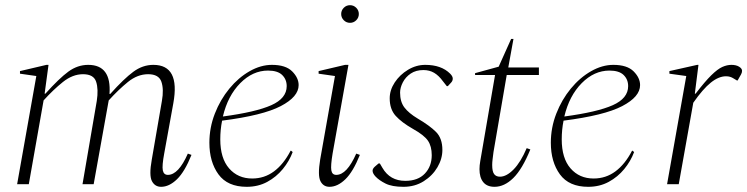

<svg xmlns="http://www.w3.org/2000/svg" viewBox="-20 -710 2880 740"><path d="M46 0 120 -417 57 -426V-436L159 -460H167L152 -349H155Q208 -408 243.5 -434Q279 -460 320 -460Q410 -460 402 -348H405Q458 -407 494 -433.5Q530 -460 571 -460Q675 -460 648 -312L613 -119Q604 -71 607.5 -53.5Q611 -36 627 -36Q668 -36 704 -118L718 -113Q692 -48 662 -19Q632 10 601 10Q577 10 565.5 -12Q554 -34 565 -95L604 -321Q612 -366 602 -395Q592 -424 551 -424Q510 -424 473 -394Q436 -364 399 -323Q398 -318 397 -312L341 0H298L353 -321Q360 -366 350.5 -395Q341 -424 300 -424Q260 -424 222.5 -394Q185 -364 148 -323L91 0Z M931 10Q857 10 822 -38Q787 -86 787 -160Q787 -218 808 -272Q829 -326 864 -368.5Q899 -411 942 -435.5Q985 -460 1028 -460Q1081 -460 1106 -435Q1131 -410 1131 -382Q1131 -337 1062 -301Q993 -265 836 -245Q829 -210 829 -173Q829 -100 863 -61Q897 -22 952 -22Q999 -22 1036 -49.5Q1073 -77 1100 -129H1102L1108 -124Q1095 -89 1070 -58.5Q1045 -28 1010 -9Q975 10 931 10ZM1013 -438Q954 -438 906 -389.5Q858 -341 839 -261Q966 -278 1025.5 -304.5Q1085 -331 1085 -378Q1085 -404 1067.5 -421Q1050 -438 1013 -438Z M1329 -622Q1315 -622 1305 -632Q1295 -642 1295 -656Q1295 -670 1305 -680Q1315 -690 1329 -690Q1343 -690 1353 -680Q1363 -670 1363 -656Q1363 -642 1353 -632Q1343 -622 1329 -622ZM1250 10Q1226 10 1215 -12Q1204 -34 1214 -95L1271 -417L1208 -426V-436L1310 -460H1323L1262 -119Q1254 -71 1257 -53.5Q1260 -36 1276 -36Q1317 -36 1353 -118L1367 -113Q1341 -48 1311 -19Q1281 10 1250 10Z M1535 10Q1491 10 1466 -2.5Q1441 -15 1427 -30Q1416 -42 1416 -52Q1416 -60 1425 -68L1439 -80H1444L1454 -63Q1483 -13 1542 -13Q1591 -13 1617.5 -41Q1644 -69 1644 -112Q1644 -146 1629.5 -167.5Q1615 -189 1572 -213Q1528 -238 1505 -263.5Q1482 -289 1482 -331Q1482 -363 1501.5 -392.5Q1521 -422 1552.5 -441Q1584 -460 1619 -460Q1681 -460 1715 -426Q1725 -416 1725 -407Q1725 -398 1718 -391L1706 -378H1702L1687 -397Q1671 -419 1653 -429.5Q1635 -440 1612 -440Q1583 -440 1563 -426.5Q1543 -413 1532.5 -392.5Q1522 -372 1522 -353Q1522 -318 1538.5 -296Q1555 -274 1590 -253Q1636 -226 1660.5 -201.5Q1685 -177 1685 -132Q1685 -98 1666 -65.5Q1647 -33 1613 -11.5Q1579 10 1535 10Z M1886 10Q1857 10 1842.5 -8Q1828 -26 1828 -58Q1828 -72 1831 -89L1888 -421H1811V-428L1902 -453L1950 -560H1959L1939 -450H2057V-421H1933L1882 -124Q1880 -108 1878.5 -96Q1877 -84 1877 -74Q1877 -49 1884.5 -39Q1892 -29 1907 -29Q1932 -29 1959.5 -57Q1987 -85 2010 -139L2024 -134Q1993 -58 1958.5 -24Q1924 10 1886 10Z M2247 10Q2173 10 2138 -38Q2103 -86 2103 -160Q2103 -218 2124 -272Q2145 -326 2180 -368.5Q2215 -411 2258 -435.5Q2301 -460 2344 -460Q2397 -460 2422 -435Q2447 -410 2447 -382Q2447 -337 2378 -301Q2309 -265 2152 -245Q2145 -210 2145 -173Q2145 -100 2179 -61Q2213 -22 2268 -22Q2315 -22 2352 -49.5Q2389 -77 2416 -129H2418L2424 -124Q2411 -89 2386 -58.5Q2361 -28 2326 -9Q2291 10 2247 10ZM2329 -438Q2270 -438 2222 -389.5Q2174 -341 2155 -261Q2282 -278 2341.5 -304.5Q2401 -331 2401 -378Q2401 -404 2383.5 -421Q2366 -438 2329 -438Z M2551 0 2625 -417 2560 -426V-436L2667 -460H2672L2658 -349H2661Q2697 -396 2721.5 -420Q2746 -444 2764 -452Q2782 -460 2799 -460Q2817 -460 2828.5 -453Q2840 -446 2840 -437Q2840 -430 2836 -423L2823 -400H2820L2805 -409Q2800 -412 2793.5 -414Q2787 -416 2778 -416Q2750 -416 2719.5 -391.5Q2689 -367 2652 -314L2596 0Z"/></svg>

Font: Spectral ExtraLight
Style: Italic
Weight: 275
Italic angle: -10°
Designer: Jean-Baptiste Levee
Foundry: Production Type
Version: Version 2.001